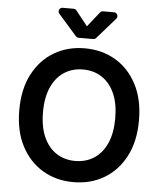

<svg xmlns="http://www.w3.org/2000/svg" viewBox="-62 -1005 899 1068"><g transform="rotate(5 387.5 -470.5)"><path d="M53.3 -363.6Q53.3 -481.2 97.1 -564.8Q141 -648.4 216.4 -692.8Q291.9 -737.2 387.4 -737.2Q483 -737.2 558.4 -692.8Q633.9 -648.4 677.7 -564.8Q721.6 -481.2 721.6 -363.6Q721.6 -246.1 677.7 -162.5Q633.9 -78.8 558.4 -34.4Q483 9.9 387.4 9.9Q291.9 9.9 216.4 -34.6Q141 -79.2 97.1 -162.8Q53.3 -246.4 53.3 -363.6ZM589.1 -363.6Q589.1 -446.4 563.4 -503.4Q537.6 -560.4 492.2 -589.7Q446.7 -619 387.4 -619Q328.1 -619 282.7 -589.7Q237.2 -560.4 211.5 -503.4Q185.7 -446.4 185.7 -363.6Q185.7 -280.9 211.5 -223.9Q237.2 -166.9 282.7 -137.6Q328.1 -108.3 387.4 -108.3Q446.7 -108.3 492.2 -137.6Q537.6 -166.9 563.4 -223.9Q589.1 -280.9 589.1 -363.6ZM305.4 -951H244.3Q235.4 -951 229.4 -944.6Q223.4 -938.2 223.4 -930Q223.4 -922.9 228.7 -916.5L331.3 -799.7Q337.4 -792.6 346.9 -792.6H428.6Q438.2 -792.6 444.2 -799.7L546.5 -916.5Q551.8 -922.9 551.8 -930Q551.8 -938.2 545.8 -944.6Q539.8 -951 530.9 -951H469.8Q459.5 -951 453.5 -943.2L387.4 -860.1L321.7 -943.2Q315.7 -951 305.4 -951Z"/></g></svg>

Font: DeltaSans SemiBold
Style: Regular
Weight: 600
Designer: Rasmus Andersson
Foundry: rsms
Version: Version 3.012